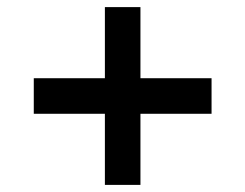

<svg xmlns="http://www.w3.org/2000/svg" viewBox="-20 -620 690 540"><path d="M275 -100V-300H75V-400H275V-600H375V-400H575V-300H375V-100Z"/></svg>

Font: Monoikos Medium
Style: Regular
Weight: 500
Designer: Brian Krent
Version: Version 0.088